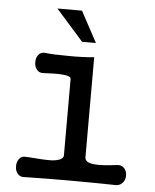

<svg xmlns="http://www.w3.org/2000/svg" viewBox="-52 -755 645 798"><g transform="rotate(5 271.0 -356.0)"><path d="M235.4 -423.8V-105.5Q235.4 -84 186.5 -80.1Q157.2 -79.1 86.9 -85H79.1Q61.5 -87.9 50.8 -74.2Q41 -61.5 41 -43Q41 -24.4 50.8 -12.7Q61.5 1 79.1 -1Q168.9 -2.9 259.8 -2.9Q350.6 -2.9 455.1 -1Q475.6 1 488.3 -12.7Q500 -25.4 500 -43.9Q500 -63.5 488.3 -75.2Q475.6 -87.9 455.1 -84Q395.5 -76.2 366.2 -79.1Q325.2 -82 325.2 -105.5V-522.5Q277.3 -517.6 215.8 -518.6Q156.2 -518.6 122.1 -522.5Q103.5 -525.4 92.8 -511.7Q83 -500 83 -480.5Q83 -461.9 92.8 -450.2Q103.5 -436.5 122.1 -438.5Q171.9 -441.4 195.3 -439.5Q235.4 -437.5 235.4 -423.8ZM155.3 -710.9 269.5 -582H327.1L257.8 -710.9Z"/></g></svg>

Font: Gungsuh
Style: Regular
Weight: 400
Version: Version 2.21